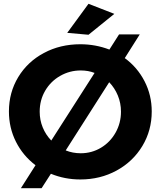

<svg xmlns="http://www.w3.org/2000/svg" viewBox="-20 -936 846 1011"><path d="M779 -349Q779 -249 729.5 -167Q680 -85 594 -38Q508 9 403 9Q321 9 248 -21L199 55H90L167 -66Q101 -116 64 -189.5Q27 -263 27 -349Q27 -449 76 -530Q125 -611 211 -657Q297 -703 403 -703Q483 -703 556 -675L607 -755H716L637 -630Q703 -582 741 -508.5Q779 -435 779 -349ZM250 -196 478 -552Q445 -565 405 -565Q347 -565 297 -536.5Q247 -508 218 -458.5Q189 -409 189 -348Q189 -304 205 -265Q221 -226 250 -196ZM617 -348Q617 -393 600.5 -433Q584 -473 555 -503L326 -144Q363 -129 405 -129Q463 -129 511.5 -158Q560 -187 588.5 -237.5Q617 -288 617 -348ZM446 -916 582 -863 446 -753 334 -763Z"/></svg>

Font: Montserrat arm2 SemiBold
Style: Regular
Weight: 600
Designer: Julieta Ulanovsky
Foundry: Julieta Ulanovsky
Version: Version 6.000